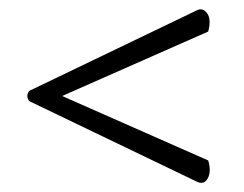

<svg xmlns="http://www.w3.org/2000/svg" viewBox="-20 -558 527 414"><path d="M43 -340Q35 -351 43 -362L405 -536Q417 -542 426.5 -529.5Q436 -517 429 -490L114 -351L429 -212Q436 -188 428 -173.5Q420 -159 405 -166Z"/></svg>

Font: Arima
Style: Regular
Weight: 400
Designer: Joana Correia and Natanael Gama
Foundry: NDISCOVER
Version: Version 1.101;gftools[0.9.23]